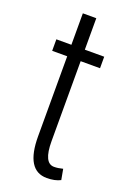

<svg xmlns="http://www.w3.org/2000/svg" viewBox="-133 -713 528 773"><g transform="rotate(20 131.0 -326.5)"><path d="M82.5 -136.2V-479H18.1V-528.3H82.5V-663.1H140.1V-528.3H223.1V-479H140.1V-136.2Q140.1 -42.5 184.6 -42.5Q201.7 -42.5 222.2 -47.9L230.5 -2.4Q207 9.8 172.4 9.8Q82.5 9.8 82.5 -136.2Z"/></g></svg>

Font: RobotoCondensed-Light
Style: Light
Weight: 300
Designer: Google
Version: Version 1.200311; 2013